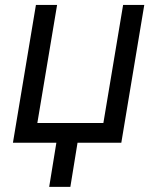

<svg xmlns="http://www.w3.org/2000/svg" viewBox="-20 -565 622 760"><path d="M551.1 -545.5 460.2 0H286.9L258.5 174.7H174.7L203.1 0H31.2L122.2 -545.5H206L127.8 -78.1H389.2L467.3 -545.5Z"/></svg>

Font: Karasuma Gothic
Style: Italic
Weight: 400
Italic angle: -9.39999°
Designer: Rasmus Andersson / Ryoko Nishizuka
Foundry: Genbu
Version: Version 1.00